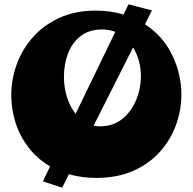

<svg xmlns="http://www.w3.org/2000/svg" viewBox="-20 -808 889 886"><path d="M267 58 178 29 211 -40Q152 -75 112 -127Q72 -179 52 -241Q32 -303 32 -368Q32 -441 57 -510.5Q82 -580 131.5 -636Q181 -692 254 -725.5Q327 -759 422 -759Q490 -759 550 -741L573 -788L681 -760L649 -696Q732 -642 774.5 -554Q817 -466 817 -372Q817 -300 792 -231Q767 -162 717.5 -107Q668 -52 594.5 -19.5Q521 13 424 13Q357 13 298 -4ZM275 -453Q275 -405 289 -360Q303 -315 329 -283L512 -661Q483 -672 452 -672Q391 -672 352 -641.5Q313 -611 294 -561.5Q275 -512 275 -453ZM441 -225Q502 -225 544 -259Q586 -293 608 -346Q630 -399 630 -456Q630 -531 594 -589L412 -228Q426 -225 441 -225Z"/></svg>

Font: Marhey ExtraBold
Style: Regular
Weight: 800
Designer: Nur Syamsi & Bustanul Arifin
Foundry: Namelatype
Version: Version 1.000; ttfautohint (v1.8.4.7-5d5b)